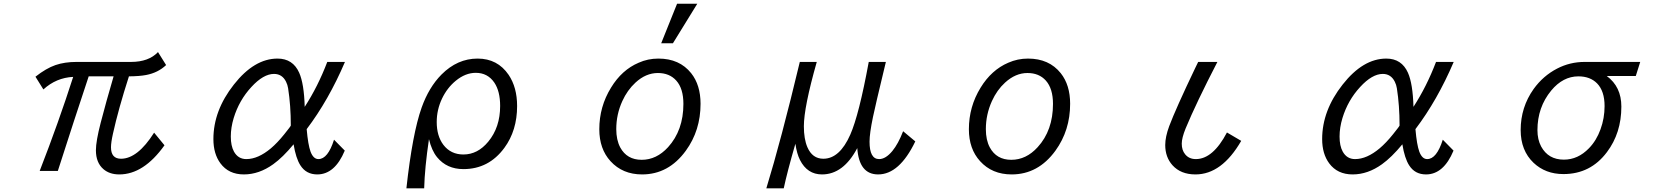

<svg xmlns="http://www.w3.org/2000/svg" viewBox="-20 -900 9040 1039"><path d="M171.9 -484.9Q229.5 -530.3 280.3 -547.9Q330.1 -564.9 394 -564.9H689Q784.7 -564.9 835 -618.2L878.9 -547.9Q835 -506.3 770.5 -494.1Q734.9 -487.3 677.7 -486.8Q620.6 -309.6 591.3 -176.8Q580.6 -128.9 580.6 -103Q580.6 -41 634.8 -41Q724.6 -41 814 -182.1L870.1 -113.8Q757.8 43.9 625.5 43.9Q573.2 43.9 540 15.6Q499 -19.5 499 -86.9Q499 -135.7 524.9 -235.8Q553.7 -347.2 594.7 -486.8H460Q382.8 -255.4 293 24.9H194.8Q297.9 -240.2 376 -483.9Q284.2 -479.5 214.8 -416Z M1845.7 -85Q1792 43.9 1696.8 43.9Q1636.7 43.9 1605.5 -5.4Q1581.1 -43.5 1568.8 -119.1Q1510.3 -48.3 1458.5 -11.2Q1381.8 43.9 1299.8 43.9Q1217.3 43.9 1172.9 -16.1Q1134.8 -67.4 1134.8 -147.5Q1134.8 -301.8 1245.6 -442.4Q1356 -583 1481.9 -583Q1564.9 -583 1599.1 -506.3Q1625.5 -446.8 1628.9 -321.8Q1700.2 -431.6 1751 -564.9H1846.7Q1758.3 -357.9 1639.6 -201.2Q1647 -116.2 1660.6 -79.1Q1675.8 -39.1 1703.1 -39.1Q1754.4 -39.1 1787.6 -144ZM1553.7 -220.7Q1553.7 -329.1 1539.1 -422.4Q1536.1 -441.4 1527.8 -458Q1506.8 -500 1462.9 -500Q1405.3 -500 1340.3 -429.2Q1273.9 -357.4 1244.6 -261.2Q1229 -209.5 1229 -161.1Q1229 -110.8 1246.1 -79.6Q1268.6 -39.1 1313 -39.1Q1376.5 -39.1 1445.8 -97.2Q1481.4 -127.4 1518.6 -173.8Q1553.7 -217.3 1553.7 -220.7Z M2179.2 119.1Q2211.9 -178.2 2261.7 -317.9Q2300.8 -427.7 2369.1 -496.6Q2455.1 -583 2564.5 -583Q2672.4 -583 2732.4 -495.1Q2778.3 -427.2 2778.3 -326.2Q2778.3 -193.8 2709.5 -100.1Q2625 15.1 2487.8 15.1Q2397.9 15.1 2345.2 -49.3Q2315.9 -85.4 2301.3 -147Q2278.3 8.3 2275.4 119.1ZM2554.7 -505.9Q2498.5 -505.9 2446.3 -462.9Q2399.9 -424.8 2372.1 -366.7Q2343.3 -306.2 2343.3 -239.7Q2343.3 -164.1 2379.4 -116.2Q2419.4 -64 2487.8 -64Q2564.9 -64 2622.1 -133.3Q2686.5 -210.9 2686.5 -326.7Q2686.5 -405.8 2655.3 -452.6Q2619.1 -505.9 2554.7 -505.9Z M3558.1 -666 3644 -879.9H3753.4L3621.6 -666ZM3543 -583Q3657.2 -583 3720.2 -503.9Q3771 -439.9 3771 -338.4Q3771 -193.8 3691.4 -84.5Q3598.1 43.9 3454.6 43.9Q3349.1 43.9 3283.7 -27.8Q3223.1 -94.2 3223.1 -200.7Q3223.1 -322.8 3286.6 -425.8Q3345.2 -522 3436 -560.5Q3485.8 -583 3543 -583ZM3540 -504.9Q3475.1 -504.9 3418.9 -453.1Q3374.5 -412.1 3347.7 -353Q3314.9 -281.2 3314.9 -201.2Q3314.9 -142.6 3336.4 -102.1Q3372.6 -35.2 3452.6 -35.2Q3532.7 -35.2 3595.2 -103.5Q3678.2 -194.8 3678.2 -337.9Q3678.2 -420.9 3639.6 -463.9Q3603 -504.9 3540 -504.9Z M4127 119.1Q4206.1 -138.7 4308.1 -564.9H4399.9Q4330.1 -319.3 4330.1 -216.8Q4330.1 -147.9 4349.1 -103.5Q4376 -41 4435.5 -41Q4523.9 -41 4581.5 -171.9Q4628.4 -278.3 4681.2 -564.9H4773.9L4764.2 -524.4Q4718.3 -334.5 4704.1 -267.1Q4685.5 -178.2 4685.5 -133.3Q4685.5 -39.1 4737.3 -39.1Q4772.9 -39.1 4809.1 -83Q4840.8 -121.6 4867.2 -189.9L4933.1 -134.8Q4847.2 43.9 4731.9 43.9Q4628.9 43.9 4619.1 -98.6Q4543.9 43.9 4428.2 43.9Q4348.6 43.9 4309.1 -34.2Q4292 -67.9 4284.2 -122.1Q4239.7 31.7 4221.2 119.1Z M5543 -583Q5657.2 -583 5720.2 -503.9Q5771 -439.9 5771 -338.4Q5771 -194.3 5691.4 -84.5Q5598.1 43.9 5454.6 43.9Q5348.6 43.9 5283.7 -27.8Q5223.1 -94.2 5223.1 -200.7Q5223.1 -322.8 5286.6 -425.8Q5345.2 -521.5 5436 -560.5Q5486.8 -583 5543 -583ZM5540 -504.9Q5475.6 -504.9 5418.9 -453.1Q5375 -413.1 5347.7 -353Q5314.9 -280.3 5314.9 -201.2Q5314.9 -142.1 5336.4 -102.1Q5372.6 -35.2 5452.6 -35.2Q5533.2 -35.2 5595.2 -103.5Q5678.2 -194.3 5678.2 -337.9Q5678.2 -420.4 5639.6 -463.9Q5603 -504.9 5540 -504.9Z M6696.8 -137.7Q6591.8 43.9 6449.2 43.9Q6369.6 43.9 6324.7 -5.9Q6285.6 -49.8 6285.6 -115.2Q6285.6 -159.2 6307.1 -217.3Q6342.3 -311 6447.8 -531.7L6463.9 -564.9H6567.9Q6452.6 -341.8 6396 -205.1Q6375 -153.3 6375 -122.6Q6375 -87.4 6393.1 -65.4Q6414.1 -39.1 6451.2 -39.1Q6543.9 -39.1 6619.6 -183.1Z M7845.7 -85Q7792 43.9 7696.8 43.9Q7636.7 43.9 7605.5 -5.4Q7581.1 -43.5 7568.8 -119.1Q7510.3 -48.3 7458.5 -11.2Q7381.8 43.9 7299.8 43.9Q7217.3 43.9 7172.9 -16.1Q7134.8 -67.4 7134.8 -147.5Q7134.8 -301.8 7245.6 -442.4Q7356 -583 7481.9 -583Q7564.9 -583 7599.1 -506.3Q7625.5 -446.8 7628.9 -321.8Q7700.2 -431.6 7751 -564.9H7846.7Q7758.3 -357.9 7639.6 -201.2Q7647 -116.2 7660.6 -79.1Q7675.8 -39.1 7703.1 -39.1Q7754.4 -39.1 7787.6 -144ZM7553.7 -220.7Q7553.7 -329.1 7539.1 -422.4Q7536.1 -441.4 7527.8 -458Q7506.8 -500 7462.9 -500Q7405.3 -500 7340.3 -429.2Q7273.9 -357.4 7244.6 -261.2Q7229 -209.5 7229 -161.1Q7229 -110.8 7246.1 -79.6Q7268.6 -39.1 7313 -39.1Q7376.5 -39.1 7445.8 -97.2Q7481.4 -127.4 7518.6 -173.8Q7553.7 -217.3 7553.7 -220.7Z M8856 -564.9 8832 -488.8H8674.8Q8753.9 -430.7 8753.9 -323.2Q8753.9 -180.2 8675.8 -76.7Q8586.9 42 8440.4 42Q8343.3 42 8278.8 -19Q8209 -85.4 8209 -196.3Q8209 -319.8 8279.3 -418.5Q8330.6 -489.7 8406.2 -528.8Q8475.6 -564.9 8555.2 -564.9ZM8521.5 -486.8Q8438 -486.8 8374.5 -410.2Q8299.8 -319.8 8299.8 -195.8Q8299.8 -145 8319.8 -107.4Q8358.4 -36.1 8442.9 -36.1Q8519 -36.1 8578.6 -97.7Q8619.1 -139.2 8641.1 -200.2Q8663.1 -260.3 8663.1 -325.7Q8663.1 -407.2 8622.6 -448.7Q8585 -486.8 8521.5 -486.8Z"/></svg>

Font: FORM UDPGothic
Style: Regular
Weight: 400
Foundry: Pronama LLC
Version: Version 1.05101